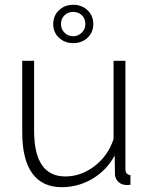

<svg xmlns="http://www.w3.org/2000/svg" viewBox="-20 -775 627 805"><path d="M371.1 -673.8Q371.1 -639.6 347.2 -616.9Q323.2 -594.2 287.1 -594.2Q251 -594.2 227.1 -616.9Q203.1 -639.6 203.1 -673.8Q203.1 -709 227.1 -731.9Q251 -754.9 287.1 -754.9Q323.2 -754.9 347.2 -731.9Q371.1 -709 371.1 -673.8ZM235.8 -673.8Q235.8 -652.3 250.7 -637.7Q265.6 -623 287.1 -623Q307.1 -623 322.5 -637.7Q337.9 -652.3 337.9 -673.8Q337.9 -697.3 323.2 -711.2Q308.6 -725.1 287.1 -725.1Q265.6 -725.1 250.7 -711.2Q235.8 -697.3 235.8 -673.8ZM73.2 -220.2V-520H123V-227.1Q123 -35.2 253.9 -35.2Q319.8 -35.2 376.5 -78.6Q433.1 -122.1 456.1 -191.9V-520H505.9V-65.9Q505.9 -42.5 526.9 -41V0Q509.8 1.5 502 0Q485.4 -2.4 473.9 -15.1Q462.4 -27.8 461.9 -44.9L460.9 -123Q427.2 -61 367.7 -25.6Q308.1 9.8 238.8 9.8Q157.2 9.8 115.2 -48.3Q73.2 -106.4 73.2 -220.2Z"/></svg>

Font: Rawline Light
Style: Regular
Weight: 300
Designer: Matt McInerney, Pablo Impallari, Rodrigo Fuenzalida
Foundry: Matt McInerney, Pablo Impallari, Rodrigo Fuenzalida
Version: Version 4.020;PS 004.020;hotconv 1.0.88;makeotf.lib2.5.64775